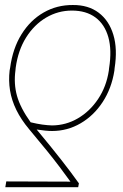

<svg xmlns="http://www.w3.org/2000/svg" viewBox="-20 -574 496 777"><path d="M296.4 183.6H1.5L5.4 160.2L265.1 161.1Q244.1 131.8 221.4 101.8Q198.7 71.8 169.2 35.2Q139.6 -1.5 98.1 -50.8Q65.4 -89.8 46.1 -129.2Q26.9 -168.5 20.5 -208.5Q14.2 -248.5 19 -289.1L21 -299.8Q31.7 -378.9 67.4 -435.8Q103 -492.7 156.7 -523.4Q210.4 -554.2 274.9 -553.7Q337.4 -554.2 379.4 -522.5Q421.4 -490.7 438.7 -433.3Q456.1 -376 443.8 -297.9L442.9 -288.1Q431.6 -216.3 395.5 -161.1Q359.4 -106 306.2 -75Q252.9 -43.9 190.9 -43.9Q178.2 -43.9 163.1 -45.4Q147.9 -46.9 128.4 -49.8Q158.2 -14.2 182.9 16.4Q207.5 46.9 228 73Q248.5 99.1 266.1 122.6Q283.7 146 299.3 168ZM420.4 -288.1 421.4 -297.9Q433.1 -371.1 418.5 -423.3Q403.8 -475.6 366.2 -503.4Q328.6 -531.2 271 -531.2Q214.8 -531.2 166.5 -502.7Q118.2 -474.1 85.7 -422.4Q53.2 -370.6 43.5 -299.8L42.5 -289.1Q35.2 -234.9 48.8 -186Q62.5 -137.2 104 -79.1Q129.9 -72.8 151.4 -69.8Q172.9 -66.9 190.9 -66.4Q247.1 -66.9 295.4 -95.2Q343.8 -123.5 377.2 -173.6Q410.6 -223.6 420.4 -288.1Z"/></svg>

Font: Inter 17pt Thin
Style: Italic
Weight: 250
Italic angle: -9.3988°
Version: Version 4.001;git-66647c0bb